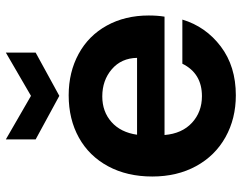

<svg xmlns="http://www.w3.org/2000/svg" viewBox="-105 -713 827 657"><g transform="rotate(-90 308.5 -384.5)"><path d="M584 -289Q584 -259 580 -235H175Q180 -175 217 -141Q254 -107 308 -107Q386 -107 419 -174H570Q546 -94 478 -42.5Q410 9 311 9Q231 9 167.5 -26.5Q104 -62 68.5 -127Q33 -192 33 -277Q33 -363 68 -428Q103 -493 166 -528Q229 -563 311 -563Q390 -563 452.5 -529Q515 -495 549.5 -432.5Q584 -370 584 -289ZM439 -329Q438 -383 400 -415.5Q362 -448 307 -448Q255 -448 219.5 -416.5Q184 -385 176 -329ZM457 -676 309 -595 160 -676V-778L309 -692L457 -778Z"/></g></svg>

Font: MSTAGE SemiBold
Style: Regular
Weight: 600
Designer: Ninad Kale (Devanagari), Jonny Pinhorn (Latin)
Foundry: Indian Type Foundry
Version: 4.004